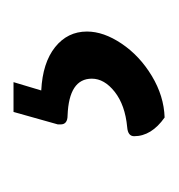

<svg xmlns="http://www.w3.org/2000/svg" viewBox="-10 -34 258 277"><g transform="rotate(-90 118.5 105.0)"><path d="M96 -4 78 60V64Q78 74 91 74Q144 76 144 109Q144 127 125 142Q106 157 74 160Q61 161 61 170Q61 195 88 214Q119 213 148 195.5Q177 178 194.5 152Q212 126 212 102Q212 74 189.5 56Q167 38 127 36L139 -4Z"/></g></svg>

Font: Federant
Style: Regular
Weight: 400
Designer: Olexa M. Volochay, Alexei Vanyashin, Otto Ludwig Naegele
Foundry: Cyreal (www.cyreal.org)
Version: Version 1.011; ttfautohint (v1.4.1)